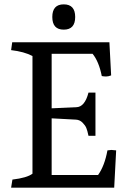

<svg xmlns="http://www.w3.org/2000/svg" viewBox="-20 -861 615 881"><path d="M490 -515Q477 -510 467 -510Q457 -510 447 -512Q434 -578 405 -614H217V-364L330 -369Q369 -370 386 -436H418V-238H386Q381 -262 376 -274Q371 -286 358.5 -298.5Q346 -311 329 -312L217 -318V-58H430Q460 -100 473 -171Q485 -173 491 -173Q497 -173 513 -171L504 0H31L37 -37Q104 -45 129 -64V-604Q91 -624 31 -631Q35 -655 36 -667H482ZM272.5 -841Q325 -841 325 -783Q325 -725 272.5 -725Q220 -725 220 -783Q220 -841 272.5 -841Z"/></svg>

Font: Caladea
Style: Regular
Weight: 400
Designer: Carolina Giovagnoli and Andres Torresi
Foundry: Carolina Giovagnoli and Andres Torresi
Version: Version 1.002